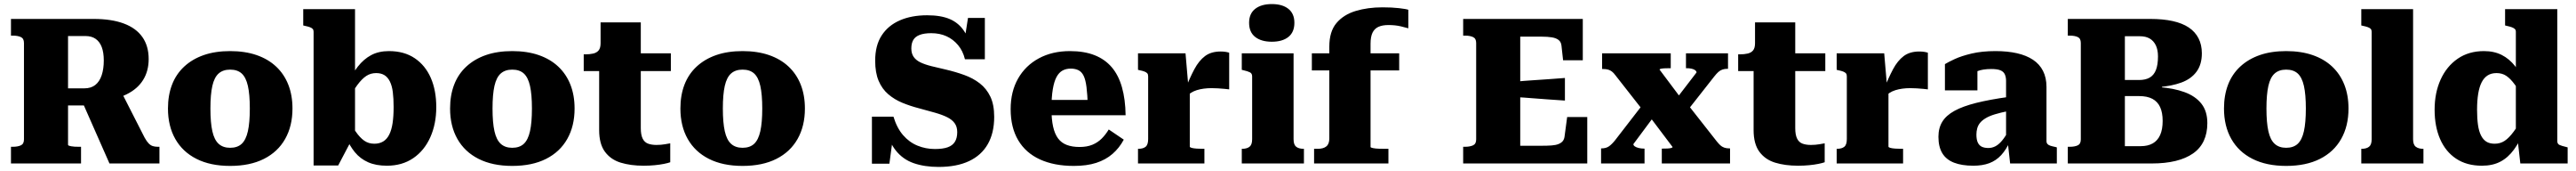

<svg xmlns="http://www.w3.org/2000/svg" viewBox="-20 -803 12683 840"><path d="M378 -319 519 0H765V-82H756Q743 -82 732 -85.5Q721 -89 711.5 -99Q702 -109 692 -127L574 -358ZM315 -92V-626H401Q431 -626 451 -612Q471 -598 481 -571.5Q491 -545 491 -506Q491 -464 480.5 -433Q470 -402 449 -385.5Q428 -369 395 -369H288V-285H441Q447 -289 451 -291.5Q455 -294 459.5 -297.5Q464 -301 470 -306Q549 -313 603 -339.5Q657 -366 684.5 -410Q712 -454 712 -513Q712 -577 681 -621Q650 -665 589.5 -687.5Q529 -710 441 -710H34V-628H44Q67 -628 82.5 -621Q98 -614 98 -592V-118Q98 -96 82.5 -89Q67 -82 44 -82H34V0H379V-82H367Q357 -82 347.5 -82.5Q338 -83 330.5 -84.5Q323 -86 319 -87.5Q315 -89 315 -92Z M1420 -270Q1420 -184 1384 -120.5Q1348 -57 1279.5 -22.5Q1211 12 1113 12Q1016 12 947.5 -22.5Q879 -57 843 -120.5Q807 -184 807 -270Q807 -335 827 -387Q847 -439 887 -476Q927 -513 983.5 -532.5Q1040 -552 1113 -552Q1186 -552 1243 -532.5Q1300 -513 1339.5 -476Q1379 -439 1399.5 -387Q1420 -335 1420 -270ZM1016 -270Q1016 -201 1025.5 -158.5Q1035 -116 1056.5 -96.5Q1078 -77 1113 -77Q1149 -77 1170 -96.5Q1191 -116 1200.5 -158.5Q1210 -201 1210 -270Q1210 -339 1200.5 -381Q1191 -423 1170 -442Q1149 -461 1113 -461Q1078 -461 1056.5 -442Q1035 -423 1025.5 -381Q1016 -339 1016 -270Z M1885 11Q1831 11 1792.5 -6Q1754 -23 1727.5 -55Q1701 -87 1681 -134L1686 -225Q1712 -185 1731.5 -156.5Q1751 -128 1772.5 -112.5Q1794 -97 1823 -97Q1848 -97 1866.5 -108Q1885 -119 1896.5 -142Q1908 -165 1913 -198.5Q1918 -232 1918 -277Q1918 -320 1914 -351Q1910 -382 1899.5 -403Q1889 -424 1872.5 -434Q1856 -444 1832 -444Q1805 -444 1783.5 -430Q1762 -416 1739 -385Q1716 -354 1685 -303V-381Q1712 -438 1741.5 -475.5Q1771 -513 1808 -532.5Q1845 -552 1895 -552Q1970 -552 2022 -517Q2074 -482 2101 -420.5Q2128 -359 2128 -277Q2128 -194 2098.5 -128.5Q2069 -63 2014.5 -26Q1960 11 1885 11ZM1524 -647Q1524 -656 1519.5 -661Q1515 -666 1505.5 -669.5Q1496 -673 1481 -676L1473 -678V-758H1728V-123L1713 -119L1645 10H1524Z M2809 -270Q2809 -184 2773 -120.5Q2737 -57 2668.5 -22.5Q2600 12 2502 12Q2405 12 2336.5 -22.5Q2268 -57 2232 -120.5Q2196 -184 2196 -270Q2196 -335 2216 -387Q2236 -439 2276 -476Q2316 -513 2372.5 -532.5Q2429 -552 2502 -552Q2575 -552 2632 -532.5Q2689 -513 2728.5 -476Q2768 -439 2788.5 -387Q2809 -335 2809 -270ZM2405 -270Q2405 -201 2414.5 -158.5Q2424 -116 2445.5 -96.5Q2467 -77 2502 -77Q2538 -77 2559 -96.5Q2580 -116 2589.5 -158.5Q2599 -201 2599 -270Q2599 -339 2589.5 -381Q2580 -423 2559 -442Q2538 -461 2502 -461Q2467 -461 2445.5 -442Q2424 -423 2414.5 -381Q2405 -339 2405 -270Z M2854 -454V-536H2861Q2884 -536 2901 -540Q2918 -544 2927.5 -555.5Q2937 -567 2937 -591L3054 -541H3283V-454ZM3135 -174Q3135 -141 3144 -122.5Q3153 -104 3170.5 -97.5Q3188 -91 3212 -91Q3235 -91 3254.5 -94.5Q3274 -98 3280 -99V-6Q3269 -2 3249 2Q3229 6 3203.5 8.5Q3178 11 3149 11Q3085 11 3036 -4Q2987 -19 2958.5 -57.5Q2930 -96 2930 -164V-522L2937 -530V-693H3135Z M3943 -270Q3943 -184 3907 -120.5Q3871 -57 3802.5 -22.5Q3734 12 3636 12Q3539 12 3470.5 -22.5Q3402 -57 3366 -120.5Q3330 -184 3330 -270Q3330 -335 3350 -387Q3370 -439 3410 -476Q3450 -513 3506.5 -532.5Q3563 -552 3636 -552Q3709 -552 3766 -532.5Q3823 -513 3862.5 -476Q3902 -439 3922.5 -387Q3943 -335 3943 -270ZM3539 -270Q3539 -201 3548.5 -158.5Q3558 -116 3579.5 -96.5Q3601 -77 3636 -77Q3672 -77 3693 -96.5Q3714 -116 3723.5 -158.5Q3733 -201 3733 -270Q3733 -339 3723.5 -381Q3714 -423 3693 -442Q3672 -461 3636 -461Q3601 -461 3579.5 -442Q3558 -423 3548.5 -381Q3539 -339 3539 -270Z M4583 -71Q4622 -71 4646 -79.5Q4670 -88 4681.5 -106.5Q4693 -125 4693 -154Q4693 -180 4680.5 -197.5Q4668 -215 4644 -227Q4620 -239 4585 -249Q4550 -259 4505 -271Q4462 -282 4423 -298Q4384 -314 4353.5 -340Q4323 -366 4306 -406Q4289 -446 4289 -505Q4289 -580 4321 -629Q4353 -678 4410.5 -703Q4468 -728 4545 -728Q4613 -728 4657 -709Q4701 -690 4727.5 -649.5Q4754 -609 4768 -544L4725 -581L4746 -715H4829V-512H4731Q4721 -553 4697 -581.5Q4673 -610 4640 -625Q4607 -640 4565 -640Q4530 -640 4508 -631.5Q4486 -623 4476.5 -606.5Q4467 -590 4467 -565Q4467 -540 4478.5 -523.5Q4490 -507 4512 -496.5Q4534 -486 4566 -478Q4598 -470 4638 -461Q4685 -450 4728 -434.5Q4771 -419 4804 -393.5Q4837 -368 4856 -328.5Q4875 -289 4875 -229Q4875 -150 4843.5 -95Q4812 -40 4751 -11.5Q4690 17 4601 17Q4532 17 4478.5 -1.5Q4425 -20 4389.5 -65Q4354 -110 4339 -189L4380 -155L4359 1H4273V-230H4379Q4396 -174 4426.5 -139Q4457 -104 4497.5 -87.5Q4538 -71 4583 -71Z M5157 -268Q5157 -217 5165 -181Q5173 -145 5189.5 -123Q5206 -101 5232.5 -91Q5259 -81 5295 -81Q5332 -81 5358.5 -92Q5385 -103 5404.5 -122.5Q5424 -142 5439 -167L5513 -117Q5491 -76 5457.5 -47Q5424 -18 5377.5 -3Q5331 12 5267 12Q5170 12 5100 -20Q5030 -52 4993 -114.5Q4956 -177 4956 -267Q4956 -353 4992.5 -417Q5029 -481 5095 -516.5Q5161 -552 5248 -552Q5318 -552 5369 -532Q5420 -512 5453.5 -473Q5487 -434 5504 -374.5Q5521 -315 5522 -237H5109V-312H5355L5336 -282Q5334 -339 5329.5 -375Q5325 -411 5315.5 -430.5Q5306 -450 5290 -458Q5274 -466 5252 -466Q5229 -466 5211.5 -456.5Q5194 -447 5182 -425Q5170 -403 5163.5 -364.5Q5157 -326 5157 -268Z M6032 -544V-364Q6024 -365 6009 -366.5Q5994 -368 5977 -369Q5960 -370 5945 -370Q5925 -370 5906.5 -367.5Q5888 -365 5872 -360Q5856 -355 5843 -346.5Q5830 -338 5818 -325L5814 -360Q5838 -421 5860.5 -463Q5883 -505 5913 -527.5Q5943 -550 5990 -550Q6005 -550 6016 -548Q6027 -546 6032 -544ZM5583 0V-72H5585Q5608 -72 5620.5 -82Q5633 -92 5633 -120V-428Q5633 -438 5628.5 -443Q5624 -448 5615 -451.5Q5606 -455 5591 -458L5583 -460V-541H5817L5831 -378L5838 -380V-83Q5838 -79 5847.5 -76.5Q5857 -74 5872 -73Q5887 -72 5903 -72H5910V0Z M6242 -598Q6190 -598 6160 -621.5Q6130 -645 6130 -691Q6130 -736 6160 -759.5Q6190 -783 6242 -783Q6294 -783 6323.5 -759.5Q6353 -736 6353 -691Q6353 -645 6323.5 -621.5Q6294 -598 6242 -598ZM6349 -541V-119Q6349 -92 6362 -82Q6375 -72 6398 -72H6400V0H6094V-72H6096Q6119 -72 6132 -82Q6145 -92 6145 -119V-428Q6145 -442 6134.5 -447.5Q6124 -453 6102 -458L6094 -460V-541Z M6439 -541H6869V-457H6439ZM6914 -755V-664Q6905 -667 6877.5 -673.5Q6850 -680 6816 -680Q6786 -680 6766.5 -671Q6747 -662 6737.5 -642Q6728 -622 6728 -588V-81Q6728 -78 6740 -75.5Q6752 -73 6769 -72.5Q6786 -72 6801 -72H6816V0H6450V-72H6468Q6496 -72 6510.5 -84Q6525 -96 6525 -123V-574Q6525 -648 6560 -689.5Q6595 -731 6654.5 -749Q6714 -767 6787 -767Q6833 -767 6868 -763Q6903 -759 6914 -755Z M7795 -228V0H7184V-82H7194Q7217 -82 7232.5 -89Q7248 -96 7248 -118V-592Q7248 -614 7232.5 -621Q7217 -628 7194 -628H7184V-710H7773V-507H7676L7668 -579Q7666 -597 7654 -606.5Q7642 -616 7621 -619.5Q7600 -623 7570 -623H7465V-87H7570Q7599 -87 7619.5 -88.5Q7640 -90 7653.5 -95.5Q7667 -101 7674 -109.5Q7681 -118 7683 -131L7696 -228ZM7443 -402Q7483 -406 7523.5 -408.5Q7564 -411 7604.5 -414Q7645 -417 7685 -420V-309Q7645 -312 7604.5 -314.5Q7564 -317 7524 -320.5Q7484 -324 7443 -326Z M8498 0H8162V-73H8164Q8178 -73 8189.5 -73.5Q8201 -74 8208 -76Q8215 -78 8215 -81L8088 -249L8076 -252L7933 -434Q7925 -445 7916.5 -451.5Q7908 -458 7898 -461Q7888 -464 7873 -464H7868V-541H8206V-468H8203Q8189 -468 8177.5 -467.5Q8166 -467 8158.5 -465.5Q8151 -464 8151 -461L8269 -304L8281 -301L8433 -108Q8442 -97 8450 -89.5Q8458 -82 8469 -78Q8480 -74 8495 -74H8498ZM7863 0V-74H7864Q7887 -74 7901.5 -84Q7916 -94 7932 -114L8073 -296L8145 -260L8022 -95Q8022 -89 8029 -84Q8036 -79 8048.5 -76Q8061 -73 8075 -73H8077V0ZM8286 -257 8216 -295 8333 -447Q8333 -453 8326.5 -458Q8320 -463 8309 -465.5Q8298 -468 8285 -468H8281V-541H8488V-465H8484Q8472 -465 8461 -461.5Q8450 -458 8440.5 -449.5Q8431 -441 8420 -427Z M8538 -454V-536H8545Q8568 -536 8585 -540Q8602 -544 8611.5 -555.5Q8621 -567 8621 -591L8738 -541H8967V-454ZM8819 -174Q8819 -141 8828 -122.5Q8837 -104 8854.5 -97.5Q8872 -91 8896 -91Q8919 -91 8938.5 -94.5Q8958 -98 8964 -99V-6Q8953 -2 8933 2Q8913 6 8887.5 8.5Q8862 11 8833 11Q8769 11 8720 -4Q8671 -19 8642.5 -57.5Q8614 -96 8614 -164V-522L8621 -530V-693H8819Z M9472 -544V-364Q9464 -365 9449 -366.5Q9434 -368 9417 -369Q9400 -370 9385 -370Q9365 -370 9346.5 -367.5Q9328 -365 9312 -360Q9296 -355 9283 -346.5Q9270 -338 9258 -325L9254 -360Q9278 -421 9300.5 -463Q9323 -505 9353 -527.5Q9383 -550 9430 -550Q9445 -550 9456 -548Q9467 -546 9472 -544ZM9023 0V-72H9025Q9048 -72 9060.5 -82Q9073 -92 9073 -120V-428Q9073 -438 9068.5 -443Q9064 -448 9055 -451.5Q9046 -455 9031 -458L9023 -460V-541H9257L9271 -378L9278 -380V-83Q9278 -79 9287.5 -76.5Q9297 -74 9312 -73Q9327 -72 9343 -72H9350V0Z M9870 -327V-258Q9830 -250 9802 -241.5Q9774 -233 9756 -222Q9738 -211 9728.5 -199Q9719 -187 9715 -172.5Q9711 -158 9711 -142Q9711 -117 9718 -102.5Q9725 -88 9738 -82Q9751 -76 9770 -76Q9788 -76 9804.5 -84.5Q9821 -93 9837 -112Q9853 -131 9870 -162L9878 -112Q9858 -68 9833 -41Q9808 -14 9774.5 -1.5Q9741 11 9696 11Q9639 11 9600.5 -4Q9562 -19 9543 -50.5Q9524 -82 9524 -131Q9524 -174 9543 -205Q9562 -236 9603 -258.5Q9644 -281 9710 -297.5Q9776 -314 9870 -327ZM9877 0 9865 -108 9857 -105V-406Q9857 -424 9851 -437.5Q9845 -451 9829.5 -457.5Q9814 -464 9784 -464Q9742 -464 9714.5 -453Q9687 -442 9677 -428Q9667 -433 9665.5 -441Q9664 -449 9669 -457Q9674 -465 9686 -470.5Q9698 -476 9716 -476V-359H9556V-488Q9572 -498 9604.5 -513Q9637 -528 9687.5 -540Q9738 -552 9805 -552Q9864 -552 9910.5 -541.5Q9957 -531 9989.5 -509.5Q10022 -488 10039 -454.5Q10056 -421 10056 -376V-110Q10056 -101 10061 -95.5Q10066 -90 10075.5 -87Q10085 -84 10100 -81L10107 -79V0Z M10567 -710Q10630 -710 10677.5 -699.5Q10725 -689 10756.5 -668Q10788 -647 10804.5 -615Q10821 -583 10821 -541Q10821 -486 10794.5 -450.5Q10768 -415 10720 -397.5Q10672 -380 10607 -375L10625 -399V-345L10610 -375Q10682 -370 10735.5 -350.5Q10789 -331 10818.5 -294Q10848 -257 10848 -198Q10848 -149 10830.5 -111.5Q10813 -74 10778 -49.5Q10743 -25 10692 -12.5Q10641 0 10574 0H10161V-82H10171Q10195 -82 10210 -89Q10225 -96 10225 -118V-592Q10225 -614 10210 -621Q10195 -628 10171 -628H10161V-710ZM10396 -410H10512Q10544 -410 10564.5 -422Q10585 -434 10595 -459.5Q10605 -485 10605 -526Q10605 -558 10594.5 -580Q10584 -602 10564.5 -613.5Q10545 -625 10516 -625H10442V-85H10520Q10555 -85 10579 -98.5Q10603 -112 10615.5 -139.5Q10628 -167 10628 -209Q10628 -250 10615.5 -277Q10603 -304 10577.5 -317.5Q10552 -331 10512 -331H10396Z M11543 -270Q11543 -184 11507 -120.5Q11471 -57 11402.5 -22.5Q11334 12 11236 12Q11139 12 11070.5 -22.5Q11002 -57 10966 -120.5Q10930 -184 10930 -270Q10930 -335 10950 -387Q10970 -439 11010 -476Q11050 -513 11106.5 -532.5Q11163 -552 11236 -552Q11309 -552 11366 -532.5Q11423 -513 11462.5 -476Q11502 -439 11522.5 -387Q11543 -335 11543 -270ZM11139 -270Q11139 -201 11148.5 -158.5Q11158 -116 11179.5 -96.5Q11201 -77 11236 -77Q11272 -77 11293 -96.5Q11314 -116 11323.5 -158.5Q11333 -201 11333 -270Q11333 -339 11323.5 -381Q11314 -423 11293 -442Q11272 -461 11236 -461Q11201 -461 11179.5 -442Q11158 -423 11148.5 -381Q11139 -339 11139 -270Z M11861 -758V-119Q11861 -92 11874.5 -82Q11888 -72 11910 -72H11912V0H11606V-72H11608Q11631 -72 11644 -82Q11657 -92 11657 -119V-647Q11657 -656 11652.5 -661Q11648 -666 11638.5 -669.5Q11629 -673 11614 -676L11606 -678V-758Z M12571 -110Q12571 -96 12582 -91Q12593 -86 12615 -81L12622 -79V0H12389L12375 -124L12367 -112V-647Q12367 -656 12361.5 -661Q12356 -666 12346 -669.5Q12336 -673 12322 -676L12314 -678V-758H12571ZM12210 -552Q12260 -552 12297.5 -533Q12335 -514 12363 -478.5Q12391 -443 12409 -392V-318Q12382 -360 12361.5 -388Q12341 -416 12320.5 -430Q12300 -444 12272 -444Q12246 -444 12228 -432.5Q12210 -421 12198.5 -398.5Q12187 -376 12181.5 -342Q12176 -308 12176 -264Q12176 -221 12180.5 -189.5Q12185 -158 12195.5 -137.5Q12206 -117 12222 -107Q12238 -97 12263 -97Q12290 -97 12311.5 -111Q12333 -125 12356 -156Q12379 -187 12409 -239V-162Q12386 -107 12357.5 -68Q12329 -29 12291 -9Q12253 11 12200 11Q12125 11 12073 -23.5Q12021 -58 11994 -120Q11967 -182 11967 -264Q11967 -347 11996.5 -412Q12026 -477 12080.5 -514.5Q12135 -552 12210 -552Z"/></svg>

Font: Roboto Serif ExtraBold
Style: Regular
Weight: 800
Designer: Greg Gazdowicz
Foundry: Commercial Type
Version: Version 1.008